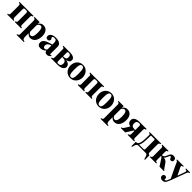

<svg xmlns="http://www.w3.org/2000/svg" viewBox="666 -2656 5044 5044"><g transform="rotate(45 3188.0 -134.0)"><path d="M351 -84C351 -47 340 -29 303 -24V0H543V-24C498 -33 490 -45 490 -87V-376C490 -419 499 -430 543 -437V-461H21V-437C65 -430 74 -419 74 -376V-87C74 -45 66 -33 21 -24V0H261V-24C224 -29 213 -47 213 -84V-380C213 -413 221 -429 255 -429H308C339 -429 351 -412 351 -380Z M768 -461H576V-437C620 -430 631 -416 631 -372V118C631 160 623 173 575 181V205H847V181C786 178 770 146 770 79V-47C818 0 843 13 888 13C1008 13 1080 -94 1080 -249C1080 -396 1010 -473 899 -473C840 -473 802 -452 768 -392ZM770 -346C770 -352 777 -366 788 -379C808 -403 833 -416 856 -416C907 -416 932 -357 932 -234C932 -96 902 -42 847 -42C814 -42 785 -69 770 -107Z M1602 -64 1592 -54C1589 -51 1586 -50 1581 -50C1567 -50 1560 -61 1560 -78V-339C1560 -425 1486 -473 1364 -473C1251 -473 1173 -427 1173 -347C1173 -305 1197 -279 1238 -279C1278 -279 1306 -305 1306 -339C1306 -353 1300 -365 1287 -381C1278 -391 1276 -398 1276 -404C1276 -428 1305 -441 1341 -441C1400 -441 1422 -412 1422 -348V-280C1306 -247 1259 -229 1221 -204C1176 -174 1154 -136 1154 -92C1154 -18 1200 14 1264 14C1322 14 1368 -5 1423 -55C1434 -4 1456 14 1505 14C1548 14 1579 -2 1617 -43ZM1422 -97C1400 -66 1376 -57 1352 -57C1322 -57 1300 -80 1300 -124C1300 -182 1342 -223 1422 -245Z M1650 -461V-437C1694 -430 1703 -419 1703 -376V-87C1703 -45 1695 -33 1650 -24V0H1899C2034 0 2104 -55 2104 -128C2104 -191 2048 -238 1964 -247V-249C2047 -260 2078 -300 2078 -352C2078 -422 2012 -461 1890 -461ZM1838 -231H1858C1938 -231 1981 -198 1981 -128C1981 -60 1945 -30 1886 -30C1852 -30 1838 -42 1838 -75ZM1838 -395C1838 -421 1851 -432 1882 -432C1933 -432 1959 -405 1959 -345C1959 -278 1933 -260 1838 -260Z M2375 -473C2243 -473 2146 -374 2146 -228C2146 -86 2246 14 2371 14C2500 14 2597 -88 2597 -229C2597 -371 2501 -473 2375 -473ZM2372 -442C2431 -442 2450 -389 2450 -218C2450 -69 2430 -17 2372 -17C2314 -17 2293 -73 2293 -218C2293 -389 2311 -442 2372 -442Z M2972 -84C2972 -47 2961 -29 2924 -24V0H3164V-24C3119 -33 3111 -45 3111 -87V-376C3111 -419 3120 -430 3164 -437V-461H2642V-437C2686 -430 2695 -419 2695 -376V-87C2695 -45 2687 -33 2642 -24V0H2882V-24C2845 -29 2834 -47 2834 -84V-380C2834 -413 2842 -429 2876 -429H2929C2960 -429 2972 -412 2972 -380Z M3431 -473C3299 -473 3202 -374 3202 -228C3202 -86 3302 14 3427 14C3556 14 3653 -88 3653 -229C3653 -371 3557 -473 3431 -473ZM3428 -442C3487 -442 3506 -389 3506 -218C3506 -69 3486 -17 3428 -17C3370 -17 3349 -73 3349 -218C3349 -389 3367 -442 3428 -442Z M3889 -461H3697V-437C3741 -430 3752 -416 3752 -372V118C3752 160 3744 173 3696 181V205H3968V181C3907 178 3891 146 3891 79V-47C3939 0 3964 13 4009 13C4129 13 4201 -94 4201 -249C4201 -396 4131 -473 4020 -473C3961 -473 3923 -452 3889 -392ZM3891 -346C3891 -352 3898 -366 3909 -379C3929 -403 3954 -416 3977 -416C4028 -416 4053 -357 4053 -234C4053 -96 4023 -42 3968 -42C3935 -42 3906 -69 3891 -107Z M4550 -85C4550 -42 4537 -31 4497 -24V0H4742V-24C4698 -31 4689 -42 4689 -85V-374C4689 -416 4697 -428 4742 -437V-461H4479C4344 -461 4280 -406 4280 -333C4280 -281 4297 -224 4391 -206V-204L4317 -85C4297 -53 4275 -24 4244 -24V0H4407L4533 -200H4550ZM4550 -230H4520C4440 -230 4403 -263 4403 -333C4403 -401 4438 -431 4497 -431C4531 -431 4550 -419 4550 -386Z M4778 -24V143H4802C4830 19 4857 0 4910 0H5161C5214 0 5230 19 5258 143H5283V-24C5240 -33 5230 -45 5230 -87V-372C5230 -415 5240 -430 5283 -437V-461H4856V-437C4900 -430 4901 -419 4901 -375C4901 -185 4893 -24 4804 -24ZM4941 -393C4941 -419 4941 -421 4976 -421H5057C5085 -421 5091 -416 5091 -387V-70C5091 -44 5082 -32 5056 -32H4893V-34C4920 -76 4941 -154 4941 -358Z M5557 -461H5322V-437C5356 -434 5370 -417 5370 -379V-84C5370 -45 5355 -27 5322 -24V0H5561V-24C5514 -31 5509 -37 5509 -84V-227C5532 -227 5540 -219 5554 -197L5681 0H5843V-24C5832 -24 5827 -27 5818 -39L5716 -183C5688 -223 5647 -245 5594 -250V-252C5618 -270 5633 -299 5643 -323C5654 -347 5668 -400 5696 -400C5734 -400 5709 -324 5780 -324C5819 -324 5836 -354 5836 -385C5836 -436 5798 -467 5746 -467C5688 -467 5661 -443 5642 -409C5610 -350 5599 -259 5509 -259V-376C5509 -419 5514 -432 5557 -438Z M6358 -461H6206V-437C6249 -435 6260 -428 6260 -404C6260 -392 6258 -381 6249 -355L6181 -167L6089 -353C6076 -380 6069 -407 6069 -411C6069 -426 6080 -434 6105 -436L6121 -437V-461H5872V-437C5894 -434 5900 -431 5906 -423C5915 -411 5950 -326 5973 -277L6112 13L6094 66C6077 116 6052 148 6028 148C6019 148 6011 140 6011 131C6011 131 6011 128 6012 125C6013 120 6014 115 6014 111C6014 82 5988 59 5954 59C5916 59 5892 88 5892 126C5892 173 5932 205 5989 205C6023 205 6052 194 6073 172C6094 149 6115 110 6150 16L6298 -382C6314 -425 6327 -433 6358 -437Z"/></g></svg>

Font: XITS Math
Style: Bold
Weight: 700
Designer: MicroPress Inc., with final additions and corrections provided by Coen Hoffman, Elsevier (retired)
Version: Version 1.105